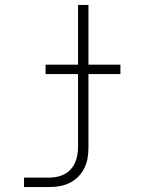

<svg xmlns="http://www.w3.org/2000/svg" viewBox="-20 -540 640 775"><path d="M77 215V177H177Q193 177 209 174Q225 171 239.5 163.5Q254 156 265 144Q276 132 282.5 117.5Q289 103 292 87Q295 71 295 55V-241H164V-279H295V-520H337V-279H466V-241H337V55Q337 77 333.5 98Q330 119 320.5 138.5Q311 158 295.5 173.5Q280 189 260.5 198.5Q241 208 220 211.5Q199 215 177 215Z"/></svg>

Font: Iosevka Extralight Extended
Style: Regular
Weight: 200
Width: 7
Monospace: yes
Designer: Belleve Invis
Foundry: Belleve Invis
Version: Version 32.5.0; ttfautohint (v1.8.4)